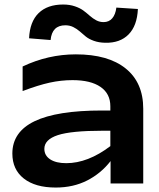

<svg xmlns="http://www.w3.org/2000/svg" viewBox="-20 -820 710 858"><path d="M35.2 -133.8Q35.2 -230.5 134.5 -278.3Q233.9 -326.2 436 -326.2H473.1V-345.2Q473.1 -401.4 429.2 -431.6Q385.3 -461.9 304.2 -461.9Q252.9 -461.9 201.9 -450.7Q150.9 -439.5 81.1 -413.1V-522.9Q195.3 -577.1 318.8 -577.1Q463.4 -577.1 541.7 -513.9Q620.1 -450.7 620.1 -334V0H474.1V-100.1Q431.2 -44.9 369.4 -13.4Q307.6 18.1 229 18.1Q137.7 18.1 86.4 -22.2Q35.2 -62.5 35.2 -133.8ZM178.2 -154.8Q178.2 -125 204.3 -107.9Q230.5 -90.8 275.9 -90.8Q372.6 -90.8 473.1 -167V-235.8H439.9Q298.3 -235.8 238.3 -216.1Q178.2 -196.3 178.2 -154.8ZM109.9 -648.9Q113.3 -723.1 152.6 -761.5Q191.9 -799.8 262.2 -799.8Q291.5 -799.8 314.9 -791.7Q338.4 -783.7 353.5 -772.2Q368.7 -760.7 381.8 -749Q395 -737.3 410.2 -729.2Q425.3 -721.2 442.9 -721.2Q466.8 -721.2 481.4 -738Q496.1 -754.9 500 -786.1L596.2 -779.8Q592.8 -705.1 554.7 -666.3Q516.6 -627.4 450.2 -628.9Q421.9 -629.4 399.4 -637.5Q377 -645.5 363 -657Q349.1 -668.5 336.4 -679.7Q323.7 -690.9 307.6 -699Q291.5 -707 272 -707Q212.4 -707 206.1 -641.1Z"/></svg>

Font: Mattone
Style: Regular
Weight: 400
Width: 6
Designer: Nunzio Mazzaferro
Foundry: Collletttivo
Version: Version 2.000;Glyphs 3.2 (3217)